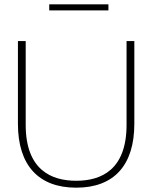

<svg xmlns="http://www.w3.org/2000/svg" viewBox="-20 -860 705 889"><path d="M63 -670V-287C63 -94 159 9 333 9C507 9 602 -94 602 -287V-670H566V-282C566 -74 449 -23 333 -23C217 -23 99 -74 99 -282V-670ZM208 -812H482V-840H208Z"/></svg>

Font: LT Wave Alt Thin
Style: Regular
Weight: 100
Designer: Daniel Lyons
Version: Version 2.5 (Glyphs App)